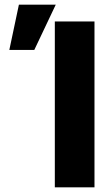

<svg xmlns="http://www.w3.org/2000/svg" viewBox="-20 -803 464 823"><path d="M20 -589H127L219 -783H61ZM215 0H385V-711H215Z"/></svg>

Font: Asimov Pro
Style: Ult
Weight: 900
Designer: Google
Version: Version 2.000980; 2014